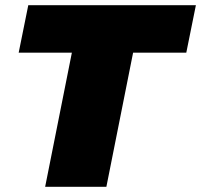

<svg xmlns="http://www.w3.org/2000/svg" viewBox="-20 -720 775 740"><path d="M154 0 257 -517H52L89 -700H735L698 -517H493L390 0Z"/></svg>

Font: Montserrat Thin Black
Style: Italic
Weight: 900
Italic angle: -11.3°
Version: Version 9.000